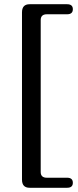

<svg xmlns="http://www.w3.org/2000/svg" viewBox="-20 -760 368 908"><path d="M172.5 -665V53.5Q172.5 80.5 201.5 80.5H297.5Q324.5 80.5 324.5 104.5Q324.5 128 297.5 128H120Q84 128 84 89.5V-701.5Q84 -740 120 -740H297.5Q324.5 -740 324.5 -716.5Q324.5 -692.5 297.5 -692.5H201.5Q172.5 -692.5 172.5 -665Z"/></svg>

Font: Fraunces 9pt Soft
Style: Regular
Weight: 400
Version: Version 1.000;[0bf87f6ff]